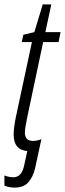

<svg xmlns="http://www.w3.org/2000/svg" viewBox="-42 -677 295 872"><path d="M117 89 146 -45Q126 -37 108 -37Q71 -37 71 -75Q71 -86 74 -103Q77 -120 81 -141L154 -486H224L233 -531H164L191 -657H152L114 -531L64 -519L57 -486H103L30 -145Q20 -96 20 -66Q20 4 82 9L68 73Q57 128 19 128Q-1 128 -22 120V166Q0 175 24 175Q66 175 87 150.5Q108 126 117 89Z"/></svg>

Font: Noto Sans Display Condensed Light
Style: Italic
Weight: 300
Width: 3
Designer: Monotype Design team
Foundry: Monotype Imaging Inc.
Version: 1.000